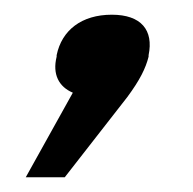

<svg xmlns="http://www.w3.org/2000/svg" viewBox="-20 -122 262 261"><path d="M57 -47V-45C51 -21 60 -4 79 4L15 119H68L153 10C170 -13 178 -29 182 -45V-47C189 -81 172 -102 132 -102C91 -102 64 -81 57 -47Z"/></svg>

Font: LT Wave
Style: Italic
Weight: 400
Designer: Daniel Lyons
Version: Version 2.5 (Glyphs App)